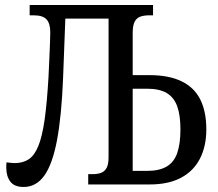

<svg xmlns="http://www.w3.org/2000/svg" viewBox="-20 -734 867 764"><path d="M74 10Q37 10 21 -11.5Q5 -33 5 -66Q5 -72 5 -77Q5 -82 6 -88Q15 -87 23 -86Q31 -85 38 -85Q71 -85 94 -100Q117 -115 132.5 -153Q148 -191 157.5 -257.5Q167 -324 173 -428Q175 -469 176.5 -503.5Q178 -538 179 -564.5Q180 -591 180 -606Q180 -641 165 -657Q150 -673 115 -673H98V-714H589V-673H572Q554 -673 539 -668Q524 -663 516 -648Q508 -633 508 -602V-435H575Q652 -435 702.5 -410.5Q753 -386 777 -338Q801 -290 801 -219Q801 -152 775.5 -102.5Q750 -53 700 -26.5Q650 0 575 0H331V-41H349Q367 -41 381.5 -46Q396 -51 404 -65.5Q412 -80 412 -109V-660H240L231 -423Q225 -273 207 -177Q189 -81 156.5 -35.5Q124 10 74 10ZM508 -54H565Q614 -54 643.5 -71.5Q673 -89 685.5 -126Q698 -163 698 -219Q698 -276 685 -311.5Q672 -347 643 -364Q614 -381 565 -381H508Z"/></svg>

Font: Noto Serif Condensed
Style: Regular
Weight: 400
Width: 3
Designer: Monotype Design Team
Foundry: Monotype Imaging Inc.
Version: Version 2.015